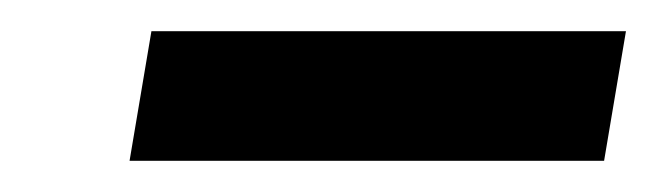

<svg xmlns="http://www.w3.org/2000/svg" viewBox="-20 -720 421 123"><path d="M63 -617H367L381 -700H77Z"/></svg>

Font: Archivo SemiBold
Style: Italic
Weight: 600
Italic angle: -10°
Designer: Hector Gatti
Foundry: Omnibus-Type
Version: Version 2.001